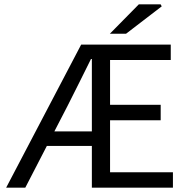

<svg xmlns="http://www.w3.org/2000/svg" viewBox="-20 -861 862 881"><path d="M8.3 0 352.4 -656.3H763.5V-585.6H485V-380H717.3V-309.3H485V-70.7H773.5V0H401.5V-590.3H397.5Q371.3 -537.3 344.3 -483.3Q317.4 -429.3 290.3 -375.8L96.1 0ZM157.8 -191.4V-258H451.6V-191.4ZM484.2 -706.3 616.9 -841H717.1L722.1 -831.9L558.5 -706.3Z"/></svg>

Font: SourceSans3VF
Style: Regular
Weight: 200
Designer: Paul D. Hunt
Foundry: Adobe
Version: Version 3.052;hotconv 1.1.0;makeotfexe 2.6.0